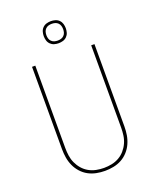

<svg xmlns="http://www.w3.org/2000/svg" viewBox="-172 -1055 945 1162"><g transform="rotate(-20 300.0 -474.0)"><path d="M300 8Q272 8 244.5 2.5Q217 -3 193 -16Q169 -29 150 -50Q131 -71 119.5 -96.5Q108 -122 103.5 -149.5Q99 -177 99 -205V-735H120V-205Q120 -180 123.5 -155Q127 -130 137.5 -107Q148 -84 164.5 -65Q181 -46 203 -33.5Q225 -21 250 -16Q275 -11 300 -11Q325 -11 350 -16Q375 -21 397 -33.5Q419 -46 435.5 -65Q452 -84 462.5 -107Q473 -130 476.5 -155Q480 -180 480 -205V-735H501V-205Q501 -177 496.5 -149.5Q492 -122 480.5 -96.5Q469 -71 450 -50Q431 -29 407 -16Q383 -3 355.5 2.5Q328 8 300 8ZM300 -814Q286 -814 272 -818Q258 -822 247.5 -832.5Q237 -843 233 -857Q229 -871 229 -885Q229 -899 233 -913Q237 -927 247.5 -937.5Q258 -948 272 -952Q286 -956 300 -956Q314 -956 328 -952Q342 -948 352.5 -937.5Q363 -927 367 -913Q371 -899 371 -885Q371 -871 367 -857Q363 -843 352.5 -832.5Q342 -822 328 -818Q314 -814 300 -814ZM300 -831Q311 -831 321.5 -834Q332 -837 340 -845Q348 -853 351 -863.5Q354 -874 354 -885Q354 -896 351 -906.5Q348 -917 340 -925Q332 -933 321.5 -936Q311 -939 300 -939Q289 -939 278.5 -936Q268 -933 260 -925Q252 -917 249 -906.5Q246 -896 246 -885Q246 -874 249 -863.5Q252 -853 260 -845Q268 -837 278.5 -834Q289 -831 300 -831Z"/></g></svg>

Font: Iosevka Aile Thin
Style: Regular
Weight: 100
Designer: Belleve Invis
Foundry: Belleve Invis
Version: Version 31.1.0; ttfautohint (v1.8.4)